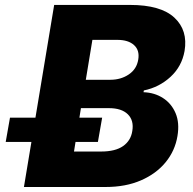

<svg xmlns="http://www.w3.org/2000/svg" viewBox="-20 -747 770 767"><path d="M75.6 0 196.4 -727.3H499.6Q622.2 -727.3 676.7 -676.5Q731.2 -625.7 717.3 -543.3Q706.3 -481.5 661.2 -440Q616.1 -398.4 554.7 -385.7L553.3 -378.6Q597.3 -377.1 631.2 -355.3Q665.1 -333.5 681.5 -294.7Q697.8 -256 688.9 -203.5Q679.3 -144.9 641.7 -98.9Q604 -52.9 543.1 -26.5Q482.2 0 402 0ZM275.6 -141.7H384.2Q440.7 -141.7 471.8 -163.5Q502.8 -185.4 508.5 -223.7Q515.6 -265.6 490.8 -290.3Q465.9 -315 415.1 -315H303.3ZM322.8 -428.3H420.5Q463.1 -428.3 494.7 -449.8Q526.3 -471.2 532.3 -509.2Q538.4 -546.2 515.4 -566.9Q492.5 -587.7 449.2 -587.7H349.1ZM2.8 -180 19.9 -277H388.1L371.1 -180Z"/></svg>

Font: Inter UI Extra Bold
Style: Italic
Weight: 800
Italic angle: 9.39999°
Designer: Rasmus Andersson
Foundry: rsms
Version: 3.2;8d6f07862